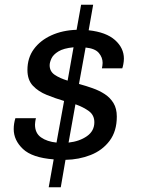

<svg xmlns="http://www.w3.org/2000/svg" viewBox="-20 -743 596 812"><path d="M186 49 207 -69Q116 -76 77 -113Q38 -150 38 -197Q38 -220 45 -243H132Q130 -236 129 -227.5Q128 -219 128 -216Q128 -180 153.5 -162Q179 -144 219 -140L251 -316Q214 -327 178 -341.5Q142 -356 119 -380.5Q96 -405 96 -447Q96 -498 123 -535Q150 -572 197 -593.5Q244 -615 304 -617L323 -723H374L355 -615Q429 -607 466.5 -573.5Q504 -540 504 -495Q504 -484 501.5 -471Q499 -458 497 -454H411Q412 -458 413 -465Q414 -472 414 -477Q414 -500 398 -519Q382 -538 342 -542L314 -388Q343 -380 371.5 -370Q400 -360 423 -345Q446 -330 460 -307Q474 -284 474 -250Q474 -188 443.5 -147.5Q413 -107 363.5 -87.5Q314 -68 257 -67L237 49ZM270 -140Q316 -145 347.5 -167Q379 -189 379 -226Q379 -256 356 -273Q333 -290 299 -302ZM266 -402 291 -543Q249 -539 227 -525.5Q205 -512 197.5 -495.5Q190 -479 190 -467Q190 -441 211.5 -426.5Q233 -412 266 -402Z"/></svg>

Font: Archivo VF Beta
Style: Italic
Weight: 400
Italic angle: -10°
Designer: Hector Gatti
Foundry: Omnibus-Type
Version: Version 1.002